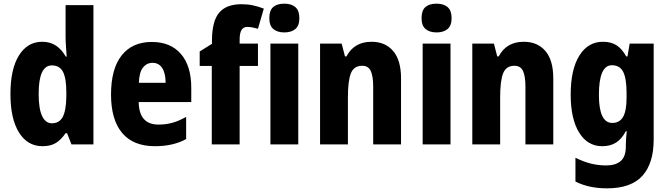

<svg xmlns="http://www.w3.org/2000/svg" viewBox="-20 -788 3647 1048"><path d="M212 10Q130 10 83.5 -65Q37 -140 37 -275Q37 -411 83.5 -485.5Q130 -560 210 -560Q254 -560 285.5 -539Q317 -518 339 -479H344Q342 -509 340 -536Q338 -563 338 -584V-760H490V0H370L346 -61H338Q314 -26 285.5 -8Q257 10 212 10ZM263 -115Q304 -115 322.5 -150Q341 -185 342 -260V-286Q342 -360 324 -395.5Q306 -431 263 -431Q191 -431 191 -276Q191 -194 210 -154.5Q229 -115 263 -115Z M809 -559Q911 -559 967.5 -493.5Q1024 -428 1024 -309V-231H737Q739 -108 845 -108Q886 -108 921.5 -118Q957 -128 996 -150V-29Q926 10 826 10Q707 10 646.5 -62.5Q586 -135 586 -272Q586 -412 644 -485.5Q702 -559 809 -559ZM813 -445Q781 -445 760.5 -419.5Q740 -394 738 -336H884Q884 -388 865.5 -416.5Q847 -445 813 -445Z M1388 -428H1288V0H1136V-428H1070V-507L1137 -549V-566Q1137 -672 1176 -718.5Q1215 -765 1298 -765Q1332 -765 1360 -759Q1388 -753 1420 -741L1388 -631Q1374 -635 1359.5 -638Q1345 -641 1329 -641Q1288 -641 1288 -573V-550H1388Z M1532 -768Q1571 -768 1592.5 -749Q1614 -730 1614 -689Q1614 -648 1592 -629.5Q1570 -611 1532 -611Q1494 -611 1472 -629.5Q1450 -648 1450 -689Q1450 -731 1471 -749.5Q1492 -768 1532 -768ZM1608 -550V0H1456V-550Z M2008 -560Q2083 -560 2126 -509.5Q2169 -459 2169 -360V0H2017V-315Q2017 -371 2004 -400Q1991 -429 1957 -429Q1912 -429 1895.5 -388.5Q1879 -348 1879 -256V0H1727V-550H1845L1863 -480H1871Q1913 -560 2008 -560Z M2363 -768Q2402 -768 2423.5 -749Q2445 -730 2445 -689Q2445 -648 2423 -629.5Q2401 -611 2363 -611Q2325 -611 2303 -629.5Q2281 -648 2281 -689Q2281 -731 2302 -749.5Q2323 -768 2363 -768ZM2439 -550V0H2287V-550Z M2839 -560Q2914 -560 2957 -509.5Q3000 -459 3000 -360V0H2848V-315Q2848 -371 2835 -400Q2822 -429 2788 -429Q2743 -429 2726.5 -388.5Q2710 -348 2710 -256V0H2558V-550H2676L2694 -480H2702Q2744 -560 2839 -560Z M3271 -560Q3315 -560 3345 -541Q3375 -522 3398 -480H3405L3417 -550H3548V-26Q3548 103 3486.5 171.5Q3425 240 3293 240Q3194 240 3121 203V73Q3165 95 3205.5 105Q3246 115 3289 115Q3340 115 3368 91Q3396 67 3396 12V3Q3396 -13 3397.5 -34Q3399 -55 3401 -72H3396Q3374 -30 3343 -10Q3312 10 3267 10Q3187 10 3141 -64.5Q3095 -139 3095 -272Q3095 -408 3142 -484Q3189 -560 3271 -560ZM3320 -432Q3249 -432 3249 -270Q3249 -117 3322 -117Q3362 -117 3381 -150Q3400 -183 3400 -254V-280Q3400 -360 3381.5 -396Q3363 -432 3320 -432Z"/></svg>

Font: Noto Sans Arabic Cond ExtBd
Style: Regular
Weight: 800
Width: 3
Designer: Monotype Design Team, Nadine Chahine, Nizar Qandah and Khaled Hosny
Foundry: Monotype Imaging Inc.
Version: Version 2.012; ttfautohint (v1.8.4.7-5d5b)